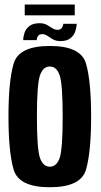

<svg xmlns="http://www.w3.org/2000/svg" viewBox="-20 -802 434 827"><path d="M194.5 4.5Q61 4.5 38.8 -71.5Q16.5 -147.5 16.5 -299.5Q16.5 -452.5 38.8 -528.2Q61 -604 194.5 -604Q328.5 -604 350.5 -528.2Q372.5 -452.5 372.5 -299.5Q372.5 -147.5 350.5 -71.5Q328.5 4.5 194.5 4.5ZM194.5 -84Q224 -84 237 -121.8Q250 -159.5 250 -299.5Q250 -439.5 237 -477.5Q224 -515.5 194.5 -515.5Q165.5 -515.5 152.2 -477.5Q139 -439.5 139 -299.5Q139 -159.5 152.2 -121.8Q165.5 -84 194.5 -84ZM240 -625Q221.5 -625 208.2 -632.5Q195 -640 184.2 -647.5Q173.5 -655 163 -655Q148 -655 143 -646Q138 -637 138 -629H80Q80 -643.5 85.5 -660.5Q91 -677.5 106.5 -689.8Q122 -702 151 -702Q169 -702 182 -694.8Q195 -687.5 205.8 -680.5Q216.5 -673.5 228 -673.5Q241 -673.5 246.8 -682.5Q252.5 -691.5 252.5 -699.5H310.5Q310 -685 304.5 -667.8Q299 -650.5 284 -637.8Q269 -625 240 -625ZM86.5 -736V-782.5H302V-736Z"/></svg>

Font: Anybody Condensed SemiBold
Style: Regular
Weight: 600
Width: 3
Designer: Tyler Finck
Foundry: Etcetera Type Company
Version: Version 1.010; ttfautohint (v1.8.3) -l 8 -r 50 -G 200 -x 14 